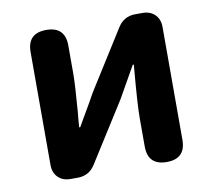

<svg xmlns="http://www.w3.org/2000/svg" viewBox="-67 -636 789 712"><g transform="rotate(-10 327.5 -280.0)"><path d="M143 0Q114 0 96.5 -17.5Q79 -35 79 -64V-489Q79 -560 150 -560Q221 -560 221 -489V-383Q221 -343 213 -242Q209 -202 208 -183H212Q218 -193 231 -216Q267 -277 279 -300L420 -524Q443 -560 486 -560H513Q542 -560 559.5 -542.5Q577 -525 577 -496V-280V-71Q577 0 506 0Q435 0 435 -71V-176Q435 -227 446 -355Q447 -370 448 -377H444Q443 -375 441 -372Q394 -290 377 -259L236 -36Q213 0 170 0Z"/></g></svg>

Font: GenSenRounded JP B
Style: Regular
Weight: 700
Version: Version 1.501;PS 1;hotconv 16.6.51;makeotf.lib2.5.65220